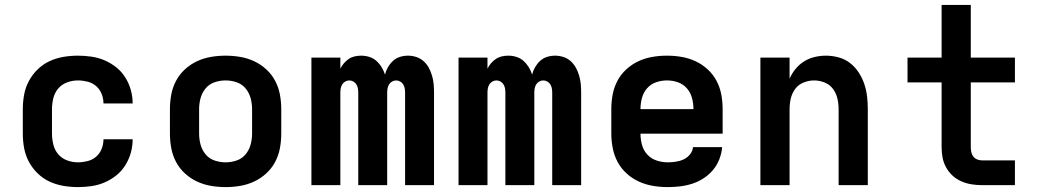

<svg xmlns="http://www.w3.org/2000/svg" viewBox="-20 -755 4240 783"><path d="M298 8Q268 8 238.5 3Q209 -2 182 -14.5Q155 -27 133.5 -48Q112 -69 98 -95Q84 -121 78.5 -150.5Q73 -180 73 -210V-310Q73 -340 78.5 -369.5Q84 -399 98 -425Q112 -451 133.5 -472Q155 -493 182 -505.5Q209 -518 238.5 -523Q268 -528 298 -528Q325 -528 353 -524Q381 -520 406.5 -509Q432 -498 454 -480.5Q476 -463 491 -439Q506 -415 513.5 -388Q521 -361 521 -333Q521 -333 521 -333Q521 -333 521 -333H402Q402 -333 402 -333Q402 -333 402 -333Q402 -353 394.5 -372Q387 -391 372 -404Q357 -417 337 -422Q317 -427 298 -427Q275 -427 253.5 -419Q232 -411 217.5 -394Q203 -377 197.5 -354.5Q192 -332 192 -310V-210Q192 -188 197.5 -165.5Q203 -143 217.5 -126Q232 -109 253.5 -101Q275 -93 298 -93Q317 -93 337 -98Q357 -103 372 -116Q387 -129 394.5 -148Q402 -167 402 -187Q402 -187 402 -187Q402 -187 402 -187H521Q521 -187 521 -187Q521 -187 521 -187Q521 -159 513.5 -132Q506 -105 491 -81Q476 -57 454 -39.5Q432 -22 406.5 -11Q381 0 353 4Q325 8 298 8Z M900 8Q870 8 840.5 3Q811 -2 784 -14.5Q757 -27 734.5 -47.5Q712 -68 698 -94.5Q684 -121 678.5 -150.5Q673 -180 673 -210V-310Q673 -340 678.5 -369.5Q684 -399 698 -425.5Q712 -452 734.5 -472.5Q757 -493 784 -505.5Q811 -518 840.5 -523Q870 -528 900 -528Q930 -528 959.5 -523Q989 -518 1016 -505.5Q1043 -493 1065.5 -472.5Q1088 -452 1102 -425.5Q1116 -399 1121.5 -369.5Q1127 -340 1127 -310V-210Q1127 -180 1121.5 -150.5Q1116 -121 1102 -94.5Q1088 -68 1065.5 -47.5Q1043 -27 1016 -14.5Q989 -2 959.5 3Q930 8 900 8ZM900 -93Q923 -93 945 -100.5Q967 -108 981.5 -125.5Q996 -143 1002 -165Q1008 -187 1008 -210V-310Q1008 -333 1002 -355Q996 -377 981.5 -394.5Q967 -412 945 -419.5Q923 -427 900 -427Q877 -427 855 -419.5Q833 -412 818.5 -394.5Q804 -377 798 -355Q792 -333 792 -310V-210Q792 -187 798 -165Q804 -143 818.5 -125.5Q833 -108 855 -100.5Q877 -93 900 -93Z M1250 0V-520H1368V-475Q1374 -487 1382.5 -497Q1391 -507 1402 -514.5Q1413 -522 1426 -525Q1439 -528 1453 -528Q1453 -528 1453 -528Q1453 -528 1453 -528Q1470 -528 1486 -523Q1502 -518 1514.5 -507Q1527 -496 1536 -481.5Q1545 -467 1550 -451Q1554 -467 1562.5 -481.5Q1571 -496 1583 -507Q1595 -518 1611 -523Q1627 -528 1644 -528Q1661 -528 1678 -522.5Q1695 -517 1708 -505Q1721 -493 1729 -478Q1737 -463 1742 -446Q1747 -429 1748.5 -412Q1750 -395 1750 -377V0H1632V-377Q1632 -386 1630.5 -394.5Q1629 -403 1624.5 -410.5Q1620 -418 1612 -422.5Q1604 -427 1596 -427Q1587 -427 1579 -422.5Q1571 -418 1566.5 -410.5Q1562 -403 1560.5 -394.5Q1559 -386 1559 -377V0H1441V-377Q1441 -386 1439.5 -394.5Q1438 -403 1433.5 -410.5Q1429 -418 1421 -422.5Q1413 -427 1404 -427Q1396 -427 1388 -422.5Q1380 -418 1375.5 -410.5Q1371 -403 1369.5 -394.5Q1368 -386 1368 -377V0Z M1850 0V-520H1968V-475Q1974 -487 1982.5 -497Q1991 -507 2002 -514.5Q2013 -522 2026 -525Q2039 -528 2053 -528Q2053 -528 2053 -528Q2053 -528 2053 -528Q2070 -528 2086 -523Q2102 -518 2114.5 -507Q2127 -496 2136 -481.5Q2145 -467 2150 -451Q2154 -467 2162.5 -481.5Q2171 -496 2183 -507Q2195 -518 2211 -523Q2227 -528 2244 -528Q2261 -528 2278 -522.5Q2295 -517 2308 -505Q2321 -493 2329 -478Q2337 -463 2342 -446Q2347 -429 2348.5 -412Q2350 -395 2350 -377V0H2232V-377Q2232 -386 2230.5 -394.5Q2229 -403 2224.5 -410.5Q2220 -418 2212 -422.5Q2204 -427 2196 -427Q2187 -427 2179 -422.5Q2171 -418 2166.5 -410.5Q2162 -403 2160.5 -394.5Q2159 -386 2159 -377V0H2041V-377Q2041 -386 2039.5 -394.5Q2038 -403 2033.5 -410.5Q2029 -418 2021 -422.5Q2013 -427 2004 -427Q1996 -427 1988 -422.5Q1980 -418 1975.5 -410.5Q1971 -403 1969.5 -394.5Q1968 -386 1968 -377V0Z M2703 8Q2673 8 2643 3Q2613 -2 2585.5 -14.5Q2558 -27 2535.5 -47.5Q2513 -68 2499 -94Q2485 -120 2479 -150Q2473 -180 2473 -210V-310Q2473 -340 2478.5 -369.5Q2484 -399 2498 -425.5Q2512 -452 2534.5 -472.5Q2557 -493 2584 -505.5Q2611 -518 2640.5 -523Q2670 -528 2700 -528Q2730 -528 2759.5 -523Q2789 -518 2816 -505.5Q2843 -493 2865.5 -472.5Q2888 -452 2902 -425.5Q2916 -399 2921.5 -369.5Q2927 -340 2927 -310V-210H2592Q2592 -187 2598 -164.5Q2604 -142 2619.5 -125Q2635 -108 2657.5 -100.5Q2680 -93 2703 -93Q2719 -93 2736 -95.5Q2753 -98 2768 -105Q2783 -112 2794 -125.5Q2805 -139 2806 -155H2925Q2923 -130 2913.5 -105.5Q2904 -81 2887.5 -61.5Q2871 -42 2849.5 -28Q2828 -14 2803.5 -6Q2779 2 2753.5 5Q2728 8 2703 8ZM2592 -310H2808Q2808 -333 2802 -355.5Q2796 -378 2781 -395Q2766 -412 2744.5 -419.5Q2723 -427 2700 -427Q2677 -427 2655.5 -419.5Q2634 -412 2619 -395Q2604 -378 2598 -355.5Q2592 -333 2592 -310Z M3081 0V-520H3200V-434Q3209 -455 3224 -473.5Q3239 -492 3259 -504.5Q3279 -517 3302 -522.5Q3325 -528 3348 -528Q3374 -528 3400 -521Q3426 -514 3446.5 -498Q3467 -482 3481.5 -460Q3496 -438 3504.5 -413Q3513 -388 3516 -362Q3519 -336 3519 -310V0H3400V-310Q3400 -332 3395 -353.5Q3390 -375 3377 -392.5Q3364 -410 3343 -418.5Q3322 -427 3300 -427Q3278 -427 3257 -418.5Q3236 -410 3223 -392.5Q3210 -375 3205 -353.5Q3200 -332 3200 -310V0Z M3984 0Q3962 0 3941 -3.5Q3920 -7 3900.5 -15.5Q3881 -24 3865 -38.5Q3849 -53 3838.5 -72Q3828 -91 3824 -112Q3820 -133 3820 -155V-419H3681V-520H3820V-735H3939V-520H4119V-419H3939V-155Q3939 -145 3941 -135Q3943 -125 3949 -117Q3955 -109 3964.5 -105Q3974 -101 3984 -101H4119V0Z"/></svg>

Font: Iosevka SS04 Extended
Style: Bold
Weight: 700
Width: 7
Monospace: yes
Designer: Belleve Invis
Foundry: Belleve Invis
Version: Version 19.0.0; ttfautohint (v1.8.4)